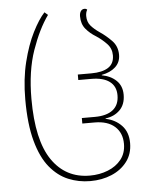

<svg xmlns="http://www.w3.org/2000/svg" viewBox="-55 -815 683 870"><g transform="rotate(-5 287.0 -380.0)"><path d="M321 10Q268 10 221 -9.5Q174 -29 137.5 -73.5Q101 -118 80 -194.5Q59 -271 59 -384Q59 -477 78 -553.5Q97 -630 125 -685.5Q153 -741 180 -770L195 -757Q152 -697 119.5 -604Q87 -511 87 -384Q87 -196 149 -105.5Q211 -15 321 -15Q365 -15 403 -30Q441 -45 464 -74Q487 -103 487 -145Q487 -195 454.5 -224Q422 -253 363 -253H307V-278H366Q420 -278 448.5 -300.5Q477 -323 477 -367Q477 -408 448 -429.5Q419 -451 365 -451H306V-476H368Q417 -476 444.5 -493.5Q472 -511 472 -549Q472 -580 451 -602Q430 -624 404 -641Q376 -658 357.5 -680.5Q339 -703 339 -738Q339 -752 345 -761Q351 -770 362 -770Q370 -770 374 -765Q367 -753 367 -737Q367 -710 382 -692.5Q397 -675 422 -658Q449 -640 474.5 -614Q500 -588 500 -549Q500 -515 476.5 -493.5Q453 -472 414 -465V-463Q454 -456 479.5 -431.5Q505 -407 505 -367Q505 -323 479.5 -297.5Q454 -272 414 -267V-265Q458 -256 486.5 -226Q515 -196 515 -146Q515 -97 488.5 -62Q462 -27 418 -8.5Q374 10 321 10Z"/></g></svg>

Font: Noto Serif Georgian SemiCondensed Thin
Style: Regular
Weight: 100
Width: 4
Designer: Monotype Design Team, Akaki Razmadze
Foundry: Google LLC
Version: Version 2.003; ttfautohint (v1.8.4.7-5d5b)